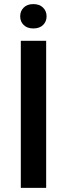

<svg xmlns="http://www.w3.org/2000/svg" viewBox="-20 -908 323 928"><path d="M203.1 -710.9V0H80.6V-710.9ZM77.6 -829.1Q77.6 -854.5 94.5 -871.3Q111.3 -888.2 141.1 -888.2Q170.9 -888.2 188 -871.3Q205.1 -854.5 205.1 -829.1Q205.1 -803.7 188 -787.1Q170.9 -770.5 141.1 -770.5Q111.3 -770.5 94.5 -787.1Q77.6 -803.7 77.6 -829.1Z"/></svg>

Font: Vazirmatn RD UI FD Medium
Style: Regular
Weight: 500
Designer: Saber Rastikerdar
Foundry: Saber Rastikerdar
Version: Version 33.003